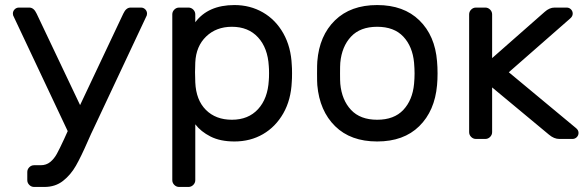

<svg xmlns="http://www.w3.org/2000/svg" viewBox="-20 -550 2324 760"><path d="M31 -496Q31 -506 38 -513Q45 -520 55 -520H96Q114 -520 125 -496L297 -134L468 -496Q479 -520 497 -520H538Q548 -520 555 -513Q562 -506 562 -496Q562 -492 561 -489L350 -40Q342 -24 328 8Q301 70 280.5 106Q260 142 229.5 166Q199 190 156 190H115Q104 190 96 182Q88 174 88 163V131Q88 120 96 112Q104 104 115 104H141Q163 104 178.5 91.5Q194 79 205 59Q216 39 234 0L248 -31L32 -489Q31 -492 31 -496Z M753 163Q753 174 745 182Q737 190 726 190H689Q678 190 670 182Q662 174 662 163V-493Q662 -504 670 -512Q678 -520 689 -520H726Q737 -520 745 -512Q753 -504 753 -493V-462Q804 -530 908 -530Q970 -530 1020.5 -501Q1071 -472 1101.5 -418Q1132 -364 1135 -292Q1136 -282 1136 -260Q1136 -237 1135 -227Q1132 -155 1101.5 -101.5Q1071 -48 1021 -19Q971 10 908 10Q852 10 813.5 -9.5Q775 -29 753 -58ZM898 -76Q963 -76 1001.5 -118Q1040 -160 1044 -232Q1045 -242 1045 -260Q1045 -278 1044 -288Q1040 -360 1001.5 -402Q963 -444 898 -444Q836 -444 796 -405.5Q756 -367 753 -303L752 -264L753 -224Q756 -154 795 -115Q834 -76 898 -76Z M1712 -259Q1712 -235 1710 -213Q1701 -111 1639.5 -50.5Q1578 10 1473 10Q1368 10 1306.5 -50.5Q1245 -111 1236 -213Q1235 -224 1235 -259Q1235 -296 1236 -307Q1244 -409 1306 -469.5Q1368 -530 1473 -530Q1578 -530 1640 -469.5Q1702 -409 1710 -307Q1712 -285 1712 -259ZM1473 -444Q1406 -444 1369.5 -405Q1333 -366 1327 -302Q1326 -290 1326 -259Q1326 -229 1327 -218Q1333 -154 1369.5 -115Q1406 -76 1473 -76Q1540 -76 1576.5 -115Q1613 -154 1619 -218Q1621 -240 1621 -259Q1621 -278 1619 -302Q1613 -366 1576.5 -405Q1540 -444 1473 -444Z M2136 -503Q2155 -520 2175 -520H2223Q2233 -520 2240 -513Q2247 -506 2247 -496Q2247 -485 2236 -476L1994 -264L2260 -43Q2270 -35 2270 -24Q2270 -14 2263 -7Q2256 0 2246 0H2194Q2173 0 2153 -17L1928 -204V-27Q1928 -16 1920 -8Q1912 0 1901 0H1864Q1853 0 1845 -8Q1837 -16 1837 -27V-493Q1837 -504 1845 -512Q1853 -520 1864 -520H1901Q1912 -520 1920 -512Q1928 -504 1928 -493V-320Z"/></svg>

Font: Rubik
Style: Regular
Weight: 400
Designer: Hubert & Fischer
Foundry: Hubert & Fischer
Version: Version 1.100